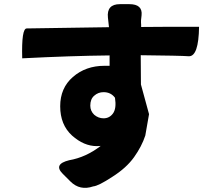

<svg xmlns="http://www.w3.org/2000/svg" viewBox="-20 -834 1040 925"><path d="M603 -814Q668 -814 662 -760Q658 -736 660 -715Q660 -715 660 -704Q694 -704 802 -705H939Q937 -562 890 -563Q849 -566 658 -568L659 -427L698 -284L680 -181Q663 -129 626 -77Q589 -25 521 18Q454 62 429 64Q365 86 319 40L282 3Q236 -43 313 -62Q394 -76 465 -131Q459 -130 447 -130Q384 -130 327 -181Q270 -233 270 -322Q270 -410 331 -463Q393 -517 483 -517H508V-567Q321 -565 87 -553Q83 -698 109 -697Q147 -697 505 -703L500 -749Q493 -814 558 -814ZM415 -325Q415 -299 434 -281Q454 -264 479 -264Q507 -264 524 -287Q542 -311 534 -363Q514 -390 479 -390Q453 -390 434 -373Q415 -357 415 -325Z"/></svg>

Font: Swei Half Moon CJK SC
Style: Black
Weight: 900
Version: Version 2.071